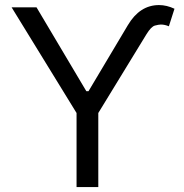

<svg xmlns="http://www.w3.org/2000/svg" viewBox="-20 -757 746 777"><path d="M377.8 0H289.8V-299.7L27 -727.3H127.8L329.5 -387.8H338.1L497.2 -654.8Q545.5 -736.5 623.6 -736.5Q654.5 -736.5 686.1 -721.6L663.4 -650.6Q646.7 -657.7 631 -657.7Q622.9 -657.7 607.2 -653.6Q591.6 -649.5 572.4 -617.9L377.8 -299.7Z"/></svg>

Font: Linik Sans
Style: Regular
Weight: 400
Designer: Rasmus Andersson (font), Marc Monis (original base), Kil Hyung-jin (Pretendard portions), Cristiano Sobral (main changes
Foundry: rsms
Version: Version 3.018;May 31, 2022;FontCreator 14.0.0.2814 64-bit; t